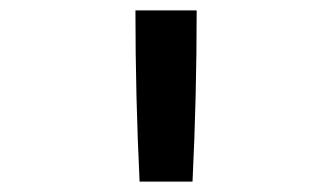

<svg xmlns="http://www.w3.org/2000/svg" viewBox="-20 -792 640 370"><path d="M249 -442Q245 -524 243 -606.5Q241 -689 241 -772H359Q359 -689 357 -606.5Q355 -524 351 -442Z"/></svg>

Font: Iosevka Semibold Extended
Style: Regular
Weight: 600
Width: 7
Monospace: yes
Designer: Belleve Invis
Foundry: Belleve Invis
Version: Version 32.5.0; ttfautohint (v1.8.4)